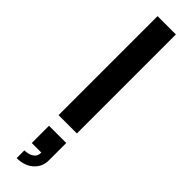

<svg xmlns="http://www.w3.org/2000/svg" viewBox="-356 -714 1008 1008"><g transform="rotate(45 148.0 -210.0)"><path d="M84 315V258Q92 258 109 254.8Q126 251.5 140.5 239.8Q155 228 155 203H84V75H212V203Q212 252.5 176.5 283.8Q141 315 84 315ZM80 0V-735H216V0Z"/></g></svg>

Font: Manrope ExtraLight ExtraBold
Style: Regular
Weight: 800
Version: Version 4.504